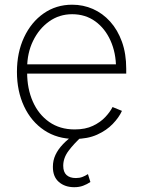

<svg xmlns="http://www.w3.org/2000/svg" viewBox="-20 -573 599 808"><path d="M294.4 11.7Q220.7 11.7 166 -24.9Q111.3 -61.5 81.3 -125.5Q51.3 -189.5 51.3 -270.5Q51.3 -352.1 81.3 -416Q111.3 -480 163.8 -516.6Q216.3 -553.2 283.7 -553.2Q330.1 -553.2 371.1 -535.2Q412.1 -517.1 443.6 -482.2Q475.1 -447.3 493.2 -397.2Q511.2 -347.2 511.2 -283.7V-263.2H79.1V-302.2H487.8L468.3 -286.6Q468.3 -350.1 445.3 -401.6Q422.4 -453.1 380.9 -483.2Q339.4 -513.2 283.7 -513.2Q229.5 -513.2 186.8 -482.7Q144 -452.1 119.1 -400.9Q94.2 -349.6 94.2 -286.1V-268.1Q94.2 -199.7 118.2 -145.5Q142.1 -91.3 187 -59.8Q231.9 -28.3 294.4 -28.3Q339.4 -28.3 371.1 -43.5Q402.8 -58.6 423.3 -80.6Q443.8 -102.5 453.6 -122.6L493.2 -106.4Q481 -79.1 454.8 -51.8Q428.7 -24.4 388.7 -6.3Q348.6 11.7 294.4 11.7ZM292.5 214.8Q252.9 214.8 227.5 192.6Q202.1 170.4 202.6 128.4Q202.6 102.1 213.4 78.9Q224.1 55.7 245.4 33.4Q266.6 11.2 297.9 -10.3L325.7 0Q290.5 32.2 268.3 62Q246.1 91.8 246.1 124.5Q246.1 150.9 260 163.6Q273.9 176.3 299.3 176.3Q314.9 176.3 326.9 171.6Q338.9 167 350.1 159.7L360.4 192.9Q346.2 202.6 329.6 208.7Q313 214.8 292.5 214.8Z"/></svg>

Font: Inter Tight ExtraLight
Style: Regular
Weight: 250
Designer: Rasmus Andersson
Foundry: rsms
Version: Version 3.004